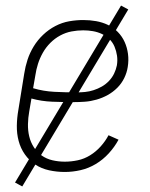

<svg xmlns="http://www.w3.org/2000/svg" viewBox="-20 -610 540 690"><path d="M213 8Q184 8 156.5 2Q129 -4 107 -18.5Q85 -33 69.5 -55Q54 -77 47 -103.5Q40 -130 40.5 -158.5Q41 -187 46 -215L67 -345Q71 -371 79 -395.5Q87 -420 101 -443Q115 -466 135 -485Q155 -504 179 -516.5Q203 -529 228.5 -533.5Q254 -538 279 -538Q303 -538 325.5 -534Q348 -530 368 -520.5Q388 -511 403.5 -495Q419 -479 428 -459Q437 -439 440 -416Q443 -393 439 -369Q436 -349 426.5 -329.5Q417 -310 401.5 -294.5Q386 -279 367 -268.5Q348 -258 327 -252Q306 -246 285.5 -244.5Q265 -243 245 -243Q206 -243 167.5 -244.5Q129 -246 93 -256L85 -209Q81 -187 80.5 -164Q80 -141 85 -120Q90 -99 101.5 -81Q113 -63 130 -51Q147 -39 168.5 -34Q190 -29 213 -29Q236 -29 259.5 -34Q283 -39 304 -52Q325 -65 342 -84Q359 -103 370 -124L406 -108Q392 -82 371 -59Q350 -36 324 -20.5Q298 -5 269.5 1.5Q241 8 213 8ZM255 -278Q271 -278 286 -279.5Q301 -281 316.5 -286Q332 -291 346 -299Q360 -307 371.5 -319Q383 -331 390 -345.5Q397 -360 400 -375Q403 -393 400.5 -410Q398 -427 391.5 -442.5Q385 -458 373 -469.5Q361 -481 346 -488Q331 -495 314 -498Q297 -501 279 -501Q258 -501 237 -497Q216 -493 196.5 -482.5Q177 -472 161 -456Q145 -440 134 -420.5Q123 -401 116.5 -380.5Q110 -360 107 -339L99 -293Q136 -282 175.5 -280Q215 -278 255 -278ZM60 60 34 46 415 -590 441 -576Z"/></svg>

Font: Iosevka Slab Extralight
Style: Italic
Weight: 200
Italic angle: -9°
Monospace: yes
Designer: Belleve Invis
Foundry: Belleve Invis
Version: Version 11.1.1; ttfautohint (v1.8.3)